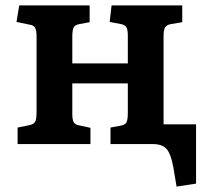

<svg xmlns="http://www.w3.org/2000/svg" viewBox="-20 -532 760 709"><path d="M632 157 620 85Q611 36 595 18Q579 0 544 0H388V-61L426 -68Q442 -71 447 -80.5Q452 -90 452 -115V-224H247V-112Q247 -90 252 -81Q257 -72 272 -69L314 -60V0H45V-61L89 -70Q104 -73 109.5 -82Q115 -91 115 -118V-397Q115 -420 109.5 -429.5Q104 -439 89 -441L41 -451L51 -512H311V-450L273 -443Q257 -440 252 -430.5Q247 -421 247 -396V-298H452V-400Q452 -422 447 -431Q442 -440 427 -443L385 -451L392 -512H653V-450L611 -443Q595 -440 589.5 -430.5Q584 -421 584 -397V-73H704V146Z"/></svg>

Font: Literata SemiBold
Style: Regular
Weight: 600
Designer: Latin by Veronika Burian and Jose Scaglione. Greek by Irene Vlachou. Cyrillic by Vera Evstafieva.
Foundry: TypeTogether
Version: Version 3.103; ttfautohint (v1.8.4.7-5d5b);gftools[0.9.29]